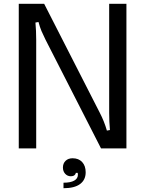

<svg xmlns="http://www.w3.org/2000/svg" viewBox="-20 -783 767 1013"><path d="M79 0V-763H213L506 -189Q530 -143 544 -94L560 -97Q556 -141 556 -188V-763H647V0H513L220 -574Q207 -600 199 -619Q191 -638 183 -667L167 -664Q171 -620 171 -572V0ZM315 181Q352 181 371.5 170Q391 159 391 139Q391 133 390 129H380Q379 137 372 142Q365 147 354 147Q336 147 324 134Q312 121 312 101Q312 79 326 65.5Q340 52 363 52Q395 52 413.5 72Q432 92 432 126Q432 166 402.5 188Q373 210 315 210Z"/></svg>

Font: Open Sauce Sans
Style: Regular
Weight: 400
Designer: Alfredo Marco Pradil
Foundry: Creative Sauce Fz LLC
Version: Version 1.477